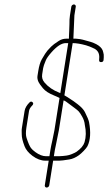

<svg xmlns="http://www.w3.org/2000/svg" viewBox="-20 -756 487 864"><path d="M216 -126 210.4 -100.5C209.2 -94.8 208 -88.7 207 -82L202.4 -53H187.4C172.2 -53 156.2 -59.2 139.3 -71.5C129.8 -78.5 123.1 -84.7 119.3 -90C113.2 -98.4 106.6 -113.6 99.5 -135.5C95.9 -146.5 95.7 -162 98.8 -182L110.7 -257C112 -264.9 116.9 -273.2 125.7 -282C130.5 -287.3 130.7 -292 126.4 -296C122 -300 117.5 -299.7 112.7 -295C100 -282.2 92.7 -269.5 90.7 -257L78.7 -181.5C77.6 -174.5 77.2 -168.8 77.6 -164.5C77.9 -160.2 78 -155.7 77.9 -151C77.7 -137.9 81.9 -120.2 90.5 -98C96.6 -82.3 108.3 -68 125.7 -55C145.4 -40.3 164.9 -33 184.2 -33H199.2L181.6 78C181.2 80.7 181.9 83 183.5 85C185.2 87 187.4 88 190.1 88C192.7 88 195.2 87 197.5 85C199.9 83 201.2 80.7 201.6 78L219.2 -33H246.7C254.4 -33 269.5 -34.8 292 -38.5C306.4 -40.8 320.7 -47.2 335.1 -57.5C341.1 -61.8 348.3 -68.3 356.7 -77C365.1 -85.7 370.7 -92.7 373.5 -98C386.8 -125 389.2 -161 380.8 -206C379 -215.3 372.8 -230.7 361.9 -252C356.4 -262.9 345.5 -274.6 329.5 -287L310.7 -301C302.7 -306.6 293 -312.9 281.7 -320C277.4 -322.7 273.5 -325 269.8 -327L307 -562C323.2 -562 343.3 -558.7 367.5 -552C377.1 -549.4 389.6 -544.4 405 -537C420.5 -528.6 427.7 -514.9 426.6 -496L426 -486C425.6 -479.3 428.7 -476.2 435.5 -476.5C442.2 -476.8 445.7 -480.3 446.1 -487L446.9 -498C447.6 -506.7 446.8 -514.3 444.5 -521C440.5 -544 416.4 -561 372.1 -572C364.1 -574 357.4 -575.8 352.1 -577.5C346.8 -579.2 336.5 -580.7 321.2 -582H310.2C309.9 -584.7 310.1 -587.7 310.6 -591L314.8 -687L321 -726C321.4 -728.7 320.8 -731 319.1 -733C317.4 -735 315.2 -736 312.6 -736C309.9 -736 307.4 -735 305.1 -733C302.8 -731 301.4 -728.7 301 -726L294.8 -687C293.9 -681 293.2 -674.7 292.8 -668C293.1 -661.3 293 -654.3 292.5 -647C292 -639.7 291.6 -630.2 291.5 -618.5C291.3 -606.8 290.9 -598.3 290.4 -593C289.9 -587.7 289.8 -584 290.2 -582H279.2C266.5 -582 255 -578.7 244.6 -572C228 -561.4 216.5 -552.7 210 -546C204.8 -540.7 199.3 -534.8 193.6 -528.4C187.9 -522 179.3 -508.8 167.9 -488.8C161 -476.6 155.7 -459 152.1 -436L148.7 -414.7C147.3 -405.8 148.8 -396.6 153.3 -387C155.8 -381.7 162.2 -372.5 172.7 -359.5C183.1 -346.6 200.3 -335.4 224.1 -326C232.6 -322.7 240.5 -319 247.9 -315L225.1 -171ZM244.9 -170 266.1 -304C270.1 -304 280.4 -297.3 297 -284L315.8 -270C324.1 -264 330.3 -258.8 334.3 -254.5C338.3 -250.2 343.6 -242.2 350.1 -230.5C356.7 -218.8 360.6 -206.7 361.7 -194C367.9 -165.5 367.5 -139.5 360.4 -116C356 -101.5 344.3 -87.3 325.1 -73.5C321 -70.5 313.9 -67 304 -63C294 -59 286 -56.7 279.9 -56C273.8 -55.3 268 -54.7 262.6 -54C257.1 -53.3 251.1 -53 244.6 -53H222.4L227 -82C227.9 -88 229.2 -94 230.8 -100ZM251.4 -337C250.1 -337.7 248.6 -338.3 246.7 -339C219 -349.7 197 -364.8 180.4 -384.5C171.1 -395.5 167.6 -407.7 169.7 -421L174.2 -449.5C174.9 -453.8 176.1 -458.3 177.8 -463C179.6 -467.7 182.2 -474.5 185.7 -483.4C189.2 -492.4 197.3 -504.3 210.2 -519C235.2 -547.7 257.2 -562 276 -562H287Z"/></svg>

Font: Proton
Style: RgIt
Weight: 500
Version: Version 1.017